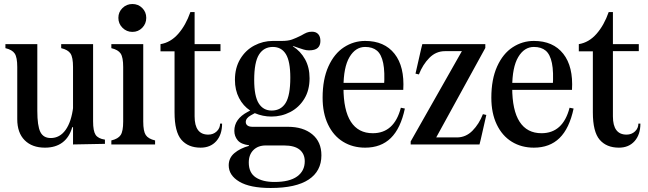

<svg xmlns="http://www.w3.org/2000/svg" viewBox="-20 -720 3231 957"><path d="M66 -126V-386Q66 -434 53.5 -453Q41 -472 7 -480V-500H80H166V-167Q166 -93 181 -62.5Q196 -32 233 -32Q278 -32 307 -72.5Q336 -113 345 -188H366V-86H340Q326 -36 291.5 -10Q257 16 204 16Q140 16 103 -21Q66 -58 66 -126ZM285 -480V-500H358H444V-115Q444 -67 456.5 -48Q469 -29 503 -24V-3L344 0V-386Q344 -434 331.5 -453Q319 -472 285 -480Z M535 0V-20Q569 -28 581.5 -47Q594 -66 594 -114V-386Q594 -434 581.5 -453Q569 -472 535 -480V-500H608H694V-114Q694 -66 706.5 -47Q719 -28 753 -20V0H680H608ZM570 -631Q570 -660 590.5 -680Q611 -700 640 -700Q669 -700 689 -680Q709 -660 709 -631Q709 -602 689 -581.5Q669 -561 640 -561Q611 -561 590.5 -581.5Q570 -602 570 -631Z M850 -160V-464H780V-500Q830 -508 868 -551Q906 -594 929 -660H950V-140Q950 -49 1018 -49Q1043 -49 1060 -65Q1077 -81 1077 -104H1087Q1087 -49 1058 -16.5Q1029 16 980 16Q918 16 884 -23.5Q850 -63 850 -160ZM885 -500H1079V-465H885Z M1120 104Q1120 67 1148.5 43Q1177 19 1221 7V4Q1181 -1 1164.5 -21Q1148 -41 1148 -68Q1148 -127 1214 -162L1227 -169Q1192 -192 1171.5 -231.5Q1151 -271 1151 -322Q1151 -382 1177.5 -426Q1204 -470 1247.5 -493Q1291 -516 1340 -516H1341H1385Q1416 -516 1435.5 -523Q1455 -530 1481 -543Q1498 -553 1509 -557.5Q1520 -562 1535 -562Q1555 -562 1566 -550Q1577 -538 1577 -516Q1577 -493 1563.5 -481Q1550 -469 1520 -469Q1507 -469 1493.5 -473Q1480 -477 1466 -482L1440 -491V-489Q1478 -465 1500.5 -424.5Q1523 -384 1523 -330Q1523 -270 1496.5 -227Q1470 -184 1426.5 -161.5Q1383 -139 1333 -139Q1290 -139 1250 -156L1230 -145Q1205 -131 1205 -112Q1205 -101 1213.5 -94.5Q1222 -88 1239 -88H1415Q1491 -88 1536.5 -50.5Q1582 -13 1582 54Q1582 133 1518.5 175Q1455 217 1329 217Q1226 217 1173 185.5Q1120 154 1120 104ZM1499 84Q1499 47 1473.5 26Q1448 5 1395 5H1305Q1266 5 1243 28Q1220 51 1220 90Q1220 141 1254.5 164Q1289 187 1348 187Q1423 187 1461 159.5Q1499 132 1499 84ZM1427 -333Q1427 -414 1405 -450Q1383 -486 1340 -486Q1295 -486 1271 -448Q1247 -410 1247 -321Q1247 -241 1269.5 -205Q1292 -169 1334 -169Q1380 -169 1403.5 -206.5Q1427 -244 1427 -333Z M1588 -233Q1588 -325 1617 -389Q1646 -453 1694.5 -484.5Q1743 -516 1800 -516Q1896 -516 1946.5 -452Q1997 -388 1990 -272H1660V-307H1919L1894 -287Q1899 -362 1890 -405.5Q1881 -449 1859 -467.5Q1837 -486 1800 -486Q1752 -486 1722 -435.5Q1692 -385 1692 -284Q1692 -170 1729 -113Q1766 -56 1838 -56Q1945 -56 1978 -183L1998 -179Q1977 -80 1928 -32Q1879 16 1800 16Q1738 16 1690 -13.5Q1642 -43 1615 -99.5Q1588 -156 1588 -233Z M2027 -15 2302 -500H2399V-481L2135 0H2027ZM2105 -35H2257Q2302 -35 2335 -68.5Q2368 -102 2387 -151L2404 -147L2376 -24L2370 0H2105ZM2068 -349 2051 -353 2079 -476 2085 -500H2337V-465H2198Q2153 -465 2120 -431.5Q2087 -398 2068 -349Z M2429 -233Q2429 -325 2458 -389Q2487 -453 2535.5 -484.5Q2584 -516 2641 -516Q2737 -516 2787.5 -452Q2838 -388 2831 -272H2501V-307H2760L2735 -287Q2740 -362 2731 -405.5Q2722 -449 2700 -467.5Q2678 -486 2641 -486Q2593 -486 2563 -435.5Q2533 -385 2533 -284Q2533 -170 2570 -113Q2607 -56 2679 -56Q2786 -56 2819 -183L2839 -179Q2818 -80 2769 -32Q2720 16 2641 16Q2579 16 2531 -13.5Q2483 -43 2456 -99.5Q2429 -156 2429 -233Z M2935 -160V-464H2865V-500Q2915 -508 2953 -551Q2991 -594 3014 -660H3035V-140Q3035 -49 3103 -49Q3128 -49 3145 -65Q3162 -81 3162 -104H3172Q3172 -49 3143 -16.5Q3114 16 3065 16Q3003 16 2969 -23.5Q2935 -63 2935 -160ZM2970 -500H3164V-465H2970Z"/></svg>

Font: RL Madena Variable
Style: Regular
Weight: 400
Designer: I Kadek Wantara Putra
Foundry: Roughlines ID
Version: Version 1.000;Glyphs 3.1.2 (3151)